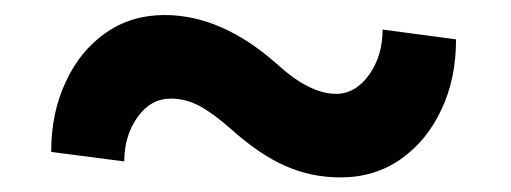

<svg xmlns="http://www.w3.org/2000/svg" viewBox="-20 -423 686 258"><path d="M437.5 -184.6Q398.4 -184.6 363.5 -200Q328.6 -215.3 290.5 -249.5Q266.1 -271 247.8 -280.8Q229.5 -290.5 209.5 -290.5Q182.6 -290.5 164.8 -265.6Q147 -240.7 147 -206.1L48.8 -218.8Q48.8 -272 68.4 -313Q87.4 -354.5 121.8 -378.7Q156.2 -402.8 201.2 -402.8Q277.3 -402.8 351.1 -337.9Q395.5 -296.9 431.6 -296.9Q457.5 -296.9 475.8 -322.3Q494.1 -347.7 494.1 -383.3L592.8 -370.1Q592.8 -316.9 573.2 -275.9Q553.7 -233.9 518.6 -209.2Q483.4 -184.6 437.5 -184.6Z"/></svg>

Font: Battambang
Style: Bold
Weight: 700
Designer: Danh Hong
Version: Version 8.002; ttfautohint (v1.8.3)